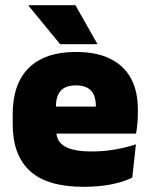

<svg xmlns="http://www.w3.org/2000/svg" viewBox="-20 -708 580 741"><path d="M303 13Q161.5 13 95.2 -48.5Q29 -110 29 -228.5V-267Q29 -384.5 91.2 -446Q153.5 -507.5 273 -507.5Q352.5 -507.5 405.5 -481.2Q458.5 -455 485.2 -405.8Q512 -356.5 512 -287V-271.5Q512 -251.5 510.2 -230.8Q508.5 -210 505 -192.5H346.5Q348.5 -223 349.2 -250Q350 -277 350 -298.5Q350 -324.5 342 -342.2Q334 -360 317 -369.2Q300 -378.5 273 -378.5Q232.5 -378.5 214.2 -357.5Q196 -336.5 196 -298V-253.5L197 -234.5V-203.5Q197 -188 202.5 -173.5Q208 -159 222.8 -147.8Q237.5 -136.5 264.8 -130Q292 -123.5 335.5 -123.5Q380 -123.5 422.5 -130.8Q465 -138 504.5 -151L490.5 -22.5Q456 -5.5 408.2 3.8Q360.5 13 303 13ZM122.5 -192.5V-296.5H469.5V-192.5ZM271 -688 355.5 -539V-537.5H212L90 -686V-688Z"/></svg>

Font: Anek Odia Medium ExtraBold
Style: Regular
Weight: 800
Version: Version 1.003